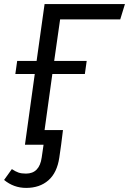

<svg xmlns="http://www.w3.org/2000/svg" viewBox="-52 -708 631 939"><path d="M242 -613 213 -410H372L363 -346H204L166 -72H256L247 0L238 63Q227 137 184.5 174Q142 211 76 211Q15 211 -32 172L6 119Q24 131 38.5 136Q53 141 75 141Q141 141 152 62L161 0H70L118 -346H23L32 -410H127L166 -688H559L536 -613Z"/></svg>

Font: FiraGO Book
Style: Italic
Weight: 350
Italic angle: -8°
Designer: bBox Type GmbH
Foundry: bBox Type GmbH
Version: Version 1.001